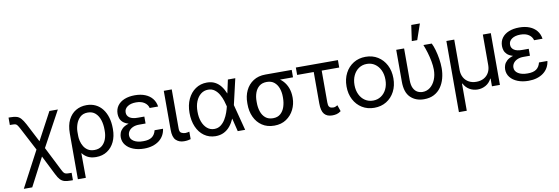

<svg xmlns="http://www.w3.org/2000/svg" viewBox="-64 -1266 5731 1970"><g transform="rotate(-10 2801.0 -281.0)"><path d="M54.7 202.1 278.3 -220.7H316.4L464.8 73.2Q476.6 97.2 485.8 108.2Q495.1 119.1 508.5 122.1Q522 125 545.9 125H566.4V202.1H545.9Q505.9 202.1 479.7 195.1Q453.6 188 434.6 167.7Q415.5 147.5 396.5 108.4L295.9 -91.8L142.6 202.1ZM265.6 -148.4 128.9 -409.2Q113.8 -437.5 104.7 -449.7Q95.7 -461.9 84 -464.8Q72.3 -467.8 47.9 -467.8H27.3V-544.9H47.9Q87.4 -544.9 112.3 -537.1Q137.2 -529.3 156.2 -507.8Q175.3 -486.3 197.3 -445.3L297.9 -251L452.1 -539.1H540L328.1 -148.4Z M618.2 201.2V-276.4Q618.2 -360.4 646.7 -417.2Q675.3 -474.1 724.6 -503.2Q773.9 -532.2 835.9 -532.2Q889.2 -532.2 930.9 -511.7Q972.7 -491.2 1001.7 -453.4Q1030.8 -415.5 1046.1 -364Q1061.5 -312.5 1061.5 -251V-241.2Q1061.5 -168.5 1034.9 -111.8Q1008.3 -55.2 959.2 -22.7Q910.2 9.8 842.8 9.8Q788.1 9.8 750.7 -12Q713.4 -33.7 688 -74Q662.6 -114.3 643.6 -168.9L698.2 -237.3Q698.2 -211.9 705.3 -182.1Q712.4 -152.3 728.5 -125.5Q744.6 -98.6 771.7 -81.5Q798.8 -64.5 838.9 -64.5Q885.7 -64.5 916 -88.9Q946.3 -113.3 961.2 -153.6Q976.1 -193.8 975.6 -241.2V-251Q976.1 -306.2 961.2 -352.5Q946.3 -398.9 915.3 -427Q884.3 -455.1 835.9 -455.1Q786.6 -455.1 756.3 -426.8Q726.1 -398.4 712.2 -357.7Q698.2 -316.9 698.2 -278.3L701.2 201.2Z M1328.1 -281.2H1401.4V-241.2H1335.9Q1298.3 -241.7 1270.5 -229.5Q1242.7 -217.3 1227.8 -196.5Q1212.9 -175.8 1212.9 -150.4Q1212.4 -112.3 1249.3 -89.1Q1286.1 -65.9 1347.7 -66.4Q1406.2 -65.9 1438 -88.6Q1469.7 -111.3 1480.5 -157.2H1568.4Q1563.5 -119.1 1545.9 -88.4Q1528.3 -57.6 1499 -35.6Q1469.7 -13.7 1430.7 -2Q1391.6 9.8 1343.8 9.8Q1280.8 9.8 1231.4 -9.8Q1182.1 -29.3 1154.1 -64.5Q1126 -99.6 1126 -146.5Q1126 -168 1134 -191.2Q1142.1 -214.4 1163.8 -234.9Q1185.5 -255.4 1225.3 -268.3Q1265.1 -281.2 1328.1 -281.2ZM1401.4 -258.8H1328.1Q1266.1 -258.8 1228 -270.5Q1189.9 -282.2 1169.9 -301.5Q1149.9 -320.8 1142.8 -343.5Q1135.7 -366.2 1135.7 -387.7Q1135.7 -437.5 1161.6 -472.9Q1187.5 -508.3 1233.9 -527.1Q1280.3 -545.9 1341.8 -545.9Q1403.3 -545.9 1449.2 -527.3Q1495.1 -508.8 1523.2 -474.1Q1551.3 -439.5 1558.6 -390.6H1470.7Q1461.9 -426.8 1428.7 -449.2Q1395.5 -471.7 1341.8 -471.7Q1286.1 -471.7 1252.7 -448.5Q1219.2 -425.3 1219.7 -387.7Q1219.2 -354 1248 -333.5Q1276.9 -313 1335.9 -313.5H1401.4Z M1643.6 -539.1H1726.6V-133.8Q1725.6 -95.7 1745.4 -85Q1765.1 -74.2 1788.1 -74.2Q1797.9 -74.2 1810.3 -76.7Q1822.8 -79.1 1829.1 -81.1V-2.9Q1817.4 0.5 1800.3 3.7Q1783.2 6.8 1758.8 6.8Q1708.5 6.8 1675.8 -24.4Q1643.1 -55.7 1643.6 -133.8Z M2086.9 11.7Q2019.5 10.7 1969.2 -25.4Q1918.9 -61.5 1891.6 -124.8Q1864.3 -188 1864.3 -269.5Q1864.3 -350.6 1893.3 -412.8Q1922.4 -475.1 1974.1 -510.5Q2025.9 -545.9 2092.8 -545.9Q2141.6 -545.9 2177.2 -527.1Q2212.9 -508.3 2238.3 -475.1Q2263.7 -441.9 2281.2 -398.4H2313.5L2326.2 -270.5L2396.5 0H2319.3L2252.9 -270.5Q2247.1 -296.4 2236.3 -330.3Q2225.6 -364.3 2207 -396.7Q2188.5 -429.2 2160.6 -450.4Q2132.8 -471.7 2092.8 -471.7Q2049.8 -471.7 2016.8 -445.8Q1983.9 -419.9 1965.3 -374Q1946.8 -328.1 1947.3 -268.6Q1946.8 -210 1964.1 -163.6Q1981.4 -117.2 2013.2 -90.3Q2044.9 -63.5 2086.9 -63.5Q2126 -63.5 2154.5 -85Q2183.1 -106.4 2202.9 -139.4Q2222.7 -172.4 2234.9 -207.3Q2247.1 -242.2 2252.9 -268.6L2311.5 -539.1H2388.7L2326.2 -268.6L2313.5 -135.7H2285.2Q2266.6 -92.8 2239.3 -59.3Q2211.9 -25.9 2174.3 -7.1Q2136.7 11.7 2086.9 11.7Z M2465.8 -255.9V-266.6Q2465.3 -338.9 2492.9 -396.7Q2520.5 -454.6 2573 -488.5Q2625.5 -522.5 2699.2 -522.5Q2713.9 -521 2726.6 -512Q2739.3 -502.9 2755.4 -491Q2771.5 -479 2795.9 -468.8Q2838.4 -451.2 2868.9 -419.2Q2899.4 -387.2 2916.3 -343.3Q2933.1 -299.3 2933.6 -246.1V-236.3Q2933.1 -172.9 2905.3 -116.7Q2877.4 -60.5 2825.4 -25.4Q2773.4 9.8 2700.2 9.8Q2626 9.8 2573.5 -25.4Q2521 -60.5 2493.2 -120.6Q2465.3 -180.7 2465.8 -255.9ZM2562.5 -266.6V-255.9Q2562 -205.1 2576.2 -162.1Q2590.3 -119.1 2620.8 -93.3Q2651.4 -67.4 2700.2 -67.4Q2747.6 -67.4 2777.3 -93.3Q2807.1 -119.1 2821.5 -162.1Q2835.9 -205.1 2835.9 -255.9V-266.6Q2835.9 -314.5 2821.5 -355Q2807.1 -395.5 2777.1 -420.4Q2747.1 -445.3 2699.2 -445.3Q2650.9 -445.3 2620.6 -420.4Q2590.3 -395.5 2576.2 -355Q2562 -314.5 2562.5 -266.6ZM2973.6 -522.5V-445.3H2699.2V-522.5Z M3458 -539.1V-461.9H3019.5V-539.1ZM3192.4 -539.1H3275.4V-130.9Q3275.4 -100.1 3283.9 -87.2Q3292.5 -74.2 3305.2 -71.5Q3317.9 -68.8 3329.1 -68.4Q3341.8 -68.8 3353.3 -74Q3364.7 -79.1 3372.1 -84L3394.5 -18.6Q3370.6 -0.5 3348.6 4.6Q3326.7 9.8 3303.7 9.8Q3249 9.8 3220.7 -23.4Q3192.4 -56.6 3192.4 -134.8Z M3742.2 7.8Q3670.9 7.8 3615.7 -26.1Q3560.5 -60.1 3529.3 -119.9Q3498 -179.7 3498 -256.8Q3498 -335 3529.3 -395Q3560.5 -455.1 3615.7 -489.3Q3670.9 -523.4 3742.2 -523.4Q3814 -523.4 3868.9 -489.3Q3923.8 -455.1 3955.1 -395Q3986.3 -335 3986.3 -256.8Q3986.3 -179.7 3955.3 -119.9Q3924.3 -60.1 3869.1 -26.1Q3814 7.8 3742.2 7.8ZM3742.2 -67.4Q3789.1 -67.4 3825.4 -91.6Q3861.8 -115.7 3882.6 -158.4Q3903.3 -201.2 3903.3 -256.8Q3903.3 -313.5 3882.6 -356.7Q3861.8 -399.9 3825.7 -424.6Q3789.6 -449.2 3742.2 -449.2Q3694.8 -449.2 3658.4 -424.6Q3622.1 -399.9 3601.6 -356.7Q3581.1 -313.5 3581.1 -256.8Q3581.5 -201.2 3602.1 -158.4Q3622.6 -115.7 3658.9 -91.6Q3695.3 -67.4 3742.2 -67.4Z M4065.4 -539.1H4147.5V-208Q4147.9 -155.3 4163.6 -124.3Q4179.2 -93.3 4204.3 -79.8Q4229.5 -66.4 4257.8 -66.4Q4302.7 -66.4 4337.2 -93.8Q4371.6 -121.1 4391.1 -168.2Q4410.6 -215.3 4410.2 -273.4Q4409.7 -314 4401.1 -360.1Q4392.6 -406.2 4378.7 -452.6Q4364.7 -499 4348.6 -539.1H4435.5Q4450.7 -509.8 4463.4 -465.3Q4476.1 -420.9 4484.1 -370.8Q4492.2 -320.8 4492.2 -273.4Q4492.2 -218.3 4478.5 -167.5Q4464.8 -116.7 4436.8 -76.7Q4408.7 -36.6 4364.7 -13.4Q4320.8 9.8 4259.8 9.8Q4173.8 9.8 4119.4 -43Q4064.9 -95.7 4065.4 -209ZM4238.3 -599.6 4261.7 -763.7H4351.6L4294.9 -599.6Z M4587.9 202.1V-539.1H4669.9V-220.7Q4670.4 -176.8 4689 -143.6Q4707.5 -110.4 4741 -91.8Q4774.4 -73.2 4819.3 -73.2Q4864.3 -73.2 4897.7 -91.8Q4931.2 -110.4 4949.5 -143.8Q4967.8 -177.2 4967.8 -220.7V-539.1H5050.8V0H4967.8V-80.1H4963.9Q4941.9 -37.1 4903.1 -15.1Q4864.3 6.8 4819.3 6.8Q4774.4 6.8 4735.6 -15.1Q4696.8 -37.1 4674.8 -80.1H4669.9V202.1Z M5333 -281.2H5406.2V-241.2H5340.8Q5303.2 -241.7 5275.4 -229.5Q5247.6 -217.3 5232.7 -196.5Q5217.8 -175.8 5217.8 -150.4Q5217.3 -112.3 5254.2 -89.1Q5291 -65.9 5352.5 -66.4Q5411.1 -65.9 5442.9 -88.6Q5474.6 -111.3 5485.4 -157.2H5573.2Q5568.4 -119.1 5550.8 -88.4Q5533.2 -57.6 5503.9 -35.6Q5474.6 -13.7 5435.5 -2Q5396.5 9.8 5348.6 9.8Q5285.6 9.8 5236.3 -9.8Q5187 -29.3 5158.9 -64.5Q5130.9 -99.6 5130.9 -146.5Q5130.9 -168 5138.9 -191.2Q5147 -214.4 5168.7 -234.9Q5190.4 -255.4 5230.2 -268.3Q5270 -281.2 5333 -281.2ZM5406.2 -258.8H5333Q5271 -258.8 5232.9 -270.5Q5194.8 -282.2 5174.8 -301.5Q5154.8 -320.8 5147.7 -343.5Q5140.6 -366.2 5140.6 -387.7Q5140.6 -437.5 5166.5 -472.9Q5192.4 -508.3 5238.8 -527.1Q5285.2 -545.9 5346.7 -545.9Q5408.2 -545.9 5454.1 -527.3Q5500 -508.8 5528.1 -474.1Q5556.2 -439.5 5563.5 -390.6H5475.6Q5466.8 -426.8 5433.6 -449.2Q5400.4 -471.7 5346.7 -471.7Q5291 -471.7 5257.6 -448.5Q5224.1 -425.3 5224.6 -387.7Q5224.1 -354 5252.9 -333.5Q5281.7 -313 5340.8 -313.5H5406.2Z"/></g></svg>

Font: Inter Display V
Style: Regular
Weight: 400
Designer: Rasmus Andersson
Foundry: rsms
Version: Version 3.015;git-src